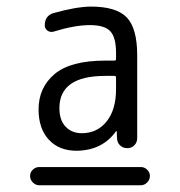

<svg xmlns="http://www.w3.org/2000/svg" viewBox="-20 -756 540 576"><path d="M328.1 -488.3V-523.4Q328.1 -528.3 323.2 -528.3H295.9Q158.2 -528.3 158.2 -431.6Q158.2 -395.5 176.8 -376Q195.3 -356.4 225.6 -356.4Q271.5 -356.4 299.8 -391.6Q328.1 -426.8 328.1 -488.3ZM323.2 -574.2Q328.1 -574.2 328.1 -579.1V-597.7Q328.1 -643.6 311 -662.1Q293.9 -680.7 250 -680.7Q204.1 -680.7 140.6 -661.1Q130.9 -658.2 122.6 -664.1Q114.3 -669.9 114.3 -679.7Q114.3 -709 140.6 -716.8Q207 -735.4 252 -736.3Q329.1 -736.3 360.4 -703.6Q391.6 -670.9 391.6 -589.8V-341.8Q391.6 -329.1 383.3 -320.3Q375 -311.5 361.8 -311.5Q348.6 -311.5 339.8 -320.3Q331.1 -329.1 331.1 -341.8L330.1 -362.3V-363.3L328.1 -362.3Q287.1 -304.7 210 -303.7Q157.2 -303.7 126.5 -336.9Q95.7 -370.1 95.7 -427.7Q95.7 -493.2 143.6 -533.7Q191.4 -574.2 295.9 -574.2ZM97.7 -200.2Q86.9 -200.2 78.6 -208.5Q70.3 -216.8 70.3 -228Q70.3 -239.3 78.6 -247.1Q86.9 -254.9 97.7 -254.9H402.3Q413.1 -254.9 421.4 -247.1Q429.7 -239.3 429.7 -228Q429.7 -216.8 421.4 -208.5Q413.1 -200.2 402.3 -200.2Z"/></svg>

Font: Rounded-L Mgen+ 2m regular
Style: Regular
Weight: 400
Designer: [Source Han Sans]
Ryoko NISHIZUKA  (kana & ideographs); Paul D. Hunt (Latin, Greek & Cyrillic); Wenlong ZHANG  (bopomofo
Version: Version 1.059.20150602